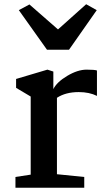

<svg xmlns="http://www.w3.org/2000/svg" viewBox="-20 -887 498 907"><path d="M53 0ZM125 -62V-431L56 -472V-514L204 -558L232 -549V-466Q248 -499 297.5 -528.5Q347 -558 389 -558Q427 -558 438 -554V-434Q402 -452 352 -452Q290 -452 249 -425V-64L378 -51V0H53V-51ZM119 -866 254 -748 387 -867 437 -839 306 -652H202L69 -839Z"/></svg>

Font: Martel
Style: Bold
Weight: 700
Designer: Dan Reynolds
Foundry: Dan Reynolds
Version: Version 1.001; ttfautohint (v1.1) -l 5 -r 5 -G 72 -x 0 -D la